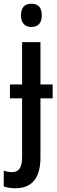

<svg xmlns="http://www.w3.org/2000/svg" viewBox="-49 -765 305 1025"><path d="M63 -683Q63 -745 119 -745Q174 -745 174 -683Q174 -652 159.5 -636.5Q145 -621 119 -621Q93 -621 78 -636.5Q63 -652 63 -683ZM34 240Q-3 240 -29 230V146Q-5 154 16 154Q42 154 55.5 135Q69 116 69 73V-240H4V-314H69V-540H167V-314H232V-240H167V75Q167 239 34 240Z"/></svg>

Font: Noto Sans Condensed Medium
Style: Regular
Weight: 500
Width: 3
Designer: Monotype Design Team
Foundry: Monotype Imaging Inc.
Version: Version 2.013; ttfautohint (v1.8.4.7-5d5b)